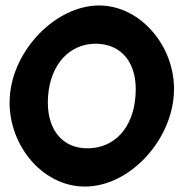

<svg xmlns="http://www.w3.org/2000/svg" viewBox="-20 -683 657 703"><path d="M16.1 -332C29.6 -503 185.1 -662 342.2 -663C501.2 -663 630.4 -501 616.1 -332C602.7 -161 449.9 1 290 0C131 0 2.7 -161 16.1 -332ZM156.1 -332C146.8 -213 205.9 -139 301 -140C397 -140 467.8 -213 476.1 -332C485.4 -450 427.1 -522 331.2 -523C236.2 -523 165.4 -450 156.1 -332Z"/></svg>

Font: Poland Can Into
Style: Of Regular
Weight: 500
Foundry: Cannot Into Space Fonts
Version: Version 1.01